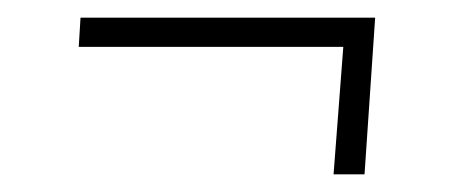

<svg xmlns="http://www.w3.org/2000/svg" viewBox="-20 -370 526 217"><path d="M357 -173 368 -317H69L71 -350H404L392 -173Z"/></svg>

Font: Ancizar Sans Thin
Style: Italic
Weight: 100
Italic angle: -4°
Designer: Cesar Puertas, Viviana Monsalve, Julian Moncada, Julian Prieto, Jose Castro, Mariel Hernandez, Felipe Aragon, Sara Alarc
Version: Version 8.100